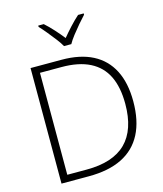

<svg xmlns="http://www.w3.org/2000/svg" viewBox="-135 -1047 975 1146"><g transform="rotate(-15 352.5 -473.5)"><path d="M642 -364Q642 -244 600 -163Q558 -82 475.5 -41Q393 0 270 0H101V-714H292Q407 -714 484.5 -674Q562 -634 602 -556Q642 -478 642 -364ZM592 -362Q592 -465 558.5 -533.5Q525 -602 456 -637Q387 -672 281 -672H148V-42H268Q431 -42 511.5 -122Q592 -202 592 -362ZM328 -789Q316 -811 295 -838Q274 -865 252 -892Q230 -919 211 -939V-947H245Q272 -923 300 -892Q328 -861 350 -833Q373 -861 401.5 -892Q430 -923 457 -947H492V-939Q473 -919 450 -892Q427 -865 406 -838Q385 -811 373 -789Z"/></g></svg>

Font: Noto Sans Oriya ExtraLight
Style: Regular
Weight: 250
Version: Version 2.003